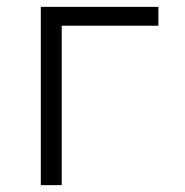

<svg xmlns="http://www.w3.org/2000/svg" viewBox="-20 -540 540 560"><path d="M99 0V-520H442V-465H160V0Z"/></svg>

Font: Iosevka Term Curly Light
Style: Regular
Weight: 300
Designer: Belleve Invis
Foundry: Belleve Invis
Version: Version 32.3.0